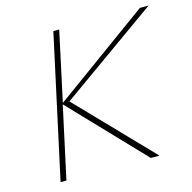

<svg xmlns="http://www.w3.org/2000/svg" viewBox="-98 -757 857 855"><g transform="rotate(-15 330.0 -329.0)"><path d="M660 -658 209 -337 534 0H494L177 -332L105 0H78L221 -658H248L179 -338L620 -658Z"/></g></svg>

Font: EauTestText Extralight
Style: Italic
Weight: 250
Italic angle: -12°
Designer: Christian Thalmann (Catharsis Fonts)
Version: Version 0.001;PS 000.001;hotconv 1.0.88;makeotf.lib2.5.64775